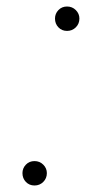

<svg xmlns="http://www.w3.org/2000/svg" viewBox="-20 -560 285 590"><path d="M86 10Q70 10 59.5 -1Q49 -12 49 -28Q49 -43 59.5 -54Q70 -65 86 -65Q102 -65 113 -54Q124 -43 124 -28Q124 -12 113 -1Q102 10 86 10ZM186 -465Q170 -465 159.5 -476Q149 -487 149 -503Q149 -518 159.5 -529Q170 -540 186 -540Q202 -540 213 -529Q224 -518 224 -503Q224 -487 213 -476Q202 -465 186 -465Z"/></svg>

Font: Be Vietnam Pro Variable Thin
Style: Italic
Weight: 100
Italic angle: -12°
Designer: Lam Bao, Tony Le, Vietanh Nguyen
Foundry: Yellow Type Foundry
Version: Version 1.002